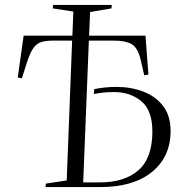

<svg xmlns="http://www.w3.org/2000/svg" viewBox="-20 -760 737 780"><path d="M273 -595H195Q165 -595 146 -588.5Q127 -582 114 -562.5Q101 -543 89 -505L69 -442L52 -445L76 -615H274L278 -713L194 -726L196 -740H434L433 -726L346 -711L342 -615H571L583 -457L566 -454L551 -519Q539 -568 513.5 -581.5Q488 -595 444 -595H341L318 -19H385Q486 -19 542.5 -68.5Q599 -118 599 -226Q599 -312 554 -349Q509 -386 443 -386Q420 -386 400.5 -384Q381 -382 361 -378L363 -398Q383 -402 405.5 -404.5Q428 -407 452 -407Q512 -407 562 -388Q612 -369 642.5 -329.5Q673 -290 673 -228Q673 -123 597.5 -61.5Q522 0 387 0H165L166 -14L251 -27Z"/></svg>

Font: Literata 72pt Light
Style: Italic
Weight: 300
Italic angle: -2°
Designer: Latin by Veronika Burian and Jose Scaglione. Greek by Irene Vlachou. Cyrillic by Vera Evstafieva
Foundry: TypeTogether
Version: Version 3.002